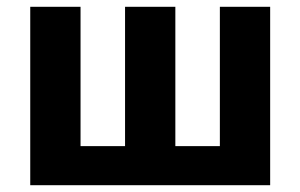

<svg xmlns="http://www.w3.org/2000/svg" viewBox="-20 -545 884 565"><path d="M69 -525V0H775V-525H627V-115H496V-525H348V-115H217V-525Z"/></svg>

Font: Braiins Sans
Style: Bold
Weight: 700
Designer: Mike Abbink, Paul van der Laan, Pieter van Rosmalen, Jiri Chlebus, Lubos Buracinsky
Foundry: Bold Monday, Sudetype
Version: Version 1.000;hotconv 1.0.109;makeotfexe 2.5.65596